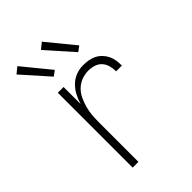

<svg xmlns="http://www.w3.org/2000/svg" viewBox="-221 -848 943 943"><g transform="rotate(-45 250.0 -376.5)"><path d="M129 0V-520H169V-401Q176 -426 188 -449Q200 -472 218.5 -490.5Q237 -509 261.5 -518.5Q286 -528 312 -528Q330 -528 348.5 -525Q367 -522 383 -514Q399 -506 412 -492.5Q425 -479 433 -462.5Q441 -446 443.5 -428Q446 -410 446 -392H406Q406 -411 401 -430.5Q396 -450 383 -464.5Q370 -479 351 -485Q332 -491 312 -491Q288 -491 265 -482.5Q242 -474 224.5 -457Q207 -440 196.5 -417.5Q186 -395 179.5 -371.5Q173 -348 171 -324Q169 -300 169 -276V0ZM341 -590 219 -727 251 -753 368 -610ZM171 -590 49 -727 81 -753 198 -610Z"/></g></svg>

Font: Iosevka Term Curly Extralight
Style: Regular
Weight: 200
Designer: Belleve Invis
Foundry: Belleve Invis
Version: Version 32.3.0